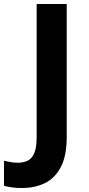

<svg xmlns="http://www.w3.org/2000/svg" viewBox="-94 -734 445 964"><path d="M14.6 210Q-14.4 210 -36.2 206.5Q-58 203 -74 199V73Q-58.2 77 -40.5 80Q-22.7 83 -3 83Q23 83 44.5 73Q66 63 78 35Q90 7 90 -45V-714H241V-46Q241 46 212.5 102.5Q184 159 133.2 184.5Q82.4 210 14.6 210Z"/></svg>

Font: Noto Sans Canadian Aboriginal
Style: Regular
Weight: 400
Designer: Monotype Design Team, Typotheque's Kevin King
Foundry: Monotype Imaging Inc.
Version: Version 2.002